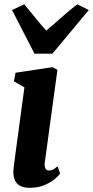

<svg xmlns="http://www.w3.org/2000/svg" viewBox="-20 -886 444 916"><path d="M120.5 10Q93 10 74.8 0Q56.5 -10 48.8 -31.8Q41 -53.5 45.5 -90Q47.5 -106.5 52 -139.8Q56.5 -173 62.2 -215.8Q68 -258.5 74.2 -304.5Q80.5 -350.5 86.2 -393.5Q92 -436.5 96.5 -469L46.5 -498L54 -539L230 -565.5L254 -553L194 -113Q191 -92 196.8 -82.2Q202.5 -72.5 213.5 -72.5Q222.5 -72.5 230.8 -76Q239 -79.5 254.5 -92.5L267 -58Q262 -50 243.5 -33.8Q225 -17.5 194.2 -3.8Q163.5 10 120.5 10ZM144.5 -630 37.5 -838 95.5 -865.5Q121 -835.5 147 -803.2Q173 -771 200.5 -740Q238 -771 273.5 -803.2Q309 -835.5 349 -865.5L403.5 -838L230 -630Z"/></svg>

Font: Merriweather 24pt SemiCondensed Black
Style: Italic
Weight: 900
Width: 4
Italic angle: -7.8°
Designer: Eben Sorkin
Foundry: Eben Sorkin
Version: Version 2.101